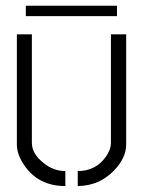

<svg xmlns="http://www.w3.org/2000/svg" viewBox="-20 -625 484 650"><path d="M67.4 -570.3V-605.5H376V-570.3ZM37.1 -135.7V-508.8H87.9V-141.6Q87.9 -103.5 128.9 -72.3Q161.1 -45.9 201.2 -45.9V4.9Q109.4 4.9 61.5 -66.4Q37.1 -102.5 37.1 -135.7ZM243.2 4.9V-45.9Q303.7 -45.9 337.9 -93.8Q355.5 -118.2 355.5 -141.6V-508.8H407.2V-135.7Q407.2 -90.8 366.2 -47.9Q316.4 3.9 243.2 4.9Z"/></svg>

Font: Post No Bills Colombo
Style: Regular
Weight: 500
Designer: Kosala Senevirathne, Siva Puranthara, Lasantha Premarathna, Tharique Azeez
Foundry: Mooniak
Version: Version 1.220 ; ttfautohint (v1.5)